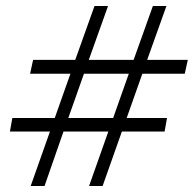

<svg xmlns="http://www.w3.org/2000/svg" viewBox="-20 -619 644 638"><path d="M82 -1 146 -182H13L21 -227H162L214 -374H80L90 -420H230L294 -599H339L275 -420H424L488 -599H533L469 -420H604L594 -374H453L401 -227H535L527 -182H385L321 -1H276L340 -182H191L128 -1ZM207 -227H356L408 -374H259Z"/></svg>

Font: Piazzolla
Style: Italic
Weight: 400
Italic angle: -11.3°
Designer: Juan Pablo del Peral
Foundry: Huerta Tipografica
Version: Version 1.330